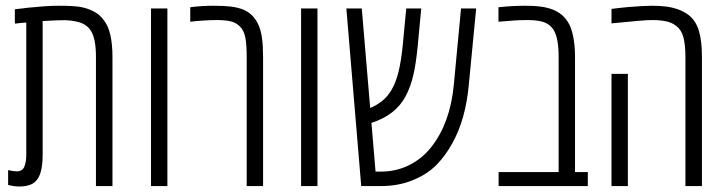

<svg xmlns="http://www.w3.org/2000/svg" viewBox="-20 -660 2576 681"><path d="M48.8 1.5Q31.2 1.5 8.8 -3.9V-56.6Q30.3 -52.2 39.1 -52.2Q59.6 -52.2 66.4 -69.1Q73.2 -85.9 73.2 -110.4V-580.1Q63.5 -579.6 53.2 -578.4Q43 -577.1 32.7 -576.2V-627Q53.2 -629.9 81.1 -632.8Q108.9 -635.7 137.2 -637.7Q165.5 -639.6 187.5 -639.6Q239.3 -639.6 264.2 -635.5Q289.1 -631.3 311 -620.1Q333 -609.4 347.2 -589.8Q364.3 -568.4 371.6 -535.2Q378.9 -502 378.9 -458V0H320.3V-458Q320.3 -520.5 303.7 -548.8Q287.1 -577.1 248.5 -584Q231.9 -587.9 211.9 -588.4Q202.6 -588.4 182.4 -587.9Q162.1 -587.4 131.3 -585.4V-110.4Q131.3 -68.4 122.1 -42.5Q112.8 -17.1 92.3 -6.8Q83 -2.4 72 -0.5Q61 1.5 48.8 1.5Z M515.6 0V-629.9H573.7V0Z M855 0V-458Q855 -501.5 850.1 -526.9Q845.2 -552.2 830.6 -566.4Q816.4 -580.6 796.4 -584.7Q776.4 -588.9 749.5 -588.9Q730 -588.9 702.1 -587.2Q674.3 -585.4 654.8 -583V-634.3Q675.8 -637.2 696.5 -638.4Q717.3 -639.6 736.8 -639.6Q775.4 -639.6 799.1 -636.7Q822.8 -633.8 842.8 -626Q878.4 -611.3 896 -573.2Q905.3 -554.2 909.2 -525.4Q913.1 -496.6 913.1 -458V0Z M1047.9 0V-629.9H1106V0Z M1261.2 0 1208.5 -629.9H1263.2L1293 -276.9Q1317.9 -287.6 1336.7 -303Q1355.5 -318.4 1368.7 -341.3Q1384.3 -367.7 1393.6 -405.5Q1402.8 -443.4 1408.2 -496.6L1420.9 -629.9H1474.1L1460.9 -490.2Q1455.1 -432.1 1445.8 -392.6Q1436.5 -353 1418.9 -318.8Q1383.3 -252.4 1300.3 -225.1Q1299.8 -225.1 1298.8 -224.9Q1297.9 -224.6 1297.4 -224.6L1312 -51.3H1330.1Q1385.3 -51.3 1431.6 -74.5Q1478 -97.7 1510.3 -139.2Q1576.2 -223.1 1589.4 -356.9L1615.2 -629.9H1668.9L1642.6 -357.4Q1631.3 -236.3 1584.5 -152.3Q1561 -108.9 1528.8 -75.9Q1496.6 -43 1448.7 -22.9Q1396.5 0 1330.1 0Z M1748.5 0V-49.8H1961.4V-458Q1961.4 -521.5 1945.6 -550.5Q1929.7 -579.6 1891.1 -585.9Q1874.5 -588.9 1852.5 -588.9Q1826.2 -588.9 1804.9 -587.4Q1783.7 -585.9 1748 -583V-634.3Q1796.9 -639.6 1842.3 -639.6Q1897 -639.6 1924.3 -631.3Q1970.2 -619.1 1992.7 -584.5Q2006.3 -564.5 2012.9 -531.2Q2019.5 -498 2019.5 -458V-49.8H2064.9V0Z M2411.1 0V-458Q2411.1 -501 2404.1 -527.3Q2397 -553.7 2379.4 -567.4Q2362.8 -580.6 2341.1 -584.7Q2319.3 -588.9 2293.5 -588.9Q2278.3 -588.9 2245.1 -586.2Q2211.9 -583.5 2148.9 -577.1V-628.4Q2163.1 -630.4 2177.2 -631.8Q2191.4 -633.3 2205.6 -634.8Q2234.9 -637.2 2256.6 -638.4Q2278.3 -639.6 2293 -639.6Q2320.8 -639.6 2343 -636.7Q2365.2 -633.8 2384.3 -627Q2405.3 -619.6 2422.9 -606.4Q2448.7 -585.9 2459.2 -549.8Q2469.7 -513.7 2469.7 -458V0ZM2148.9 0V-397.9H2207V0Z"/></svg>

Font: Open Sans Condensed Light
Style: Regular
Weight: 300
Width: 3
Designer: Monotype Design Team
Foundry: Monotype Imaging Inc.
Version: Version 3.003; ttfautohint (v1.8.4)